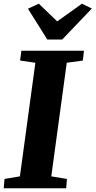

<svg xmlns="http://www.w3.org/2000/svg" viewBox="-29 -1017 516 1037"><path d="M-9 0 -4.5 -50.5 78.5 -64.5 162 -678 79.5 -690 86.5 -743H424.5L418.5 -690L331.5 -678L248 -64.5L332.5 -50.5L328.5 0ZM226.5 -803.5 122 -970 180.5 -997Q205.5 -973 230.5 -949.2Q255.5 -925.5 280 -901.5Q313.5 -925.5 346.8 -949.2Q380 -973 413.5 -997L467 -971L307 -803.5Z"/></svg>

Font: Merriweather 20pt Black
Style: Italic
Weight: 900
Italic angle: -7.8°
Version: Version 2.101